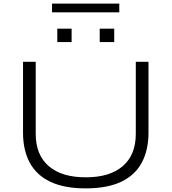

<svg xmlns="http://www.w3.org/2000/svg" viewBox="-20 -1027 946 1059"><path d="M453 12Q334 12 257.5 -24.5Q181 -61 144 -130Q107 -199 107 -295V-686H177V-289Q177 -173 248.5 -111Q320 -49 453 -49Q586 -49 657.5 -111Q729 -173 729 -289V-686H799V-295Q799 -199 762 -130Q725 -61 648.5 -24.5Q572 12 453 12ZM296 -795V-869H375V-795ZM530 -795V-869H610V-795ZM267 -959V-1007H638V-959Z"/></svg>

Font: Archivo Expanded ExtraLight
Style: Regular
Weight: 250
Width: 7
Designer: Hector Gatti
Foundry: Omnibus-Type
Version: Version 2.001